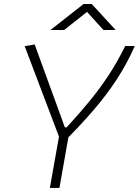

<svg xmlns="http://www.w3.org/2000/svg" viewBox="-20 -918 679 938"><path d="M223.6 0 268.1 -250.5 100.6 -692.4 149.4 -700.7 296.9 -295.9H305.7Q365.7 -361.3 415.5 -421.6Q465.3 -481.9 508.8 -547.6Q552.2 -613.3 591.8 -693.4H638.7Q599.1 -604.5 550.3 -530Q501.5 -455.6 442.9 -387Q384.3 -318.4 314 -247.1L270.5 0ZM226.6 -771.5 388.2 -898.4H428.2L544.9 -771.5H485.4L405.3 -859.9L293.5 -771.5Z"/></svg>

Font: Cascadia Mono NF ExtraLight
Style: Italic
Weight: 200
Italic angle: -10°
Monospace: yes
Designer: Aaron Bell
Foundry: Saja Typeworks
Version: Version 2404.023; ttfautohint (v1.8.4)